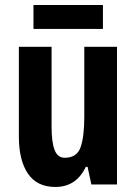

<svg xmlns="http://www.w3.org/2000/svg" viewBox="-20 -733 541 763"><path d="M445 -547V0H343L328 -70H321Q283 10 200 10Q127 10 91 -43Q55 -96 55 -190V-547H185V-229Q185 -168 197 -137Q209 -106 237 -106Q286 -106 300.5 -148.5Q315 -191 315 -269V-547ZM389 -713V-618H113V-713Z"/></svg>

Font: Noto Sans Myanmar ExtraCondensed
Style: Bold
Weight: 700
Width: 2
Designer: Monotype Design Team
Foundry: Monotype Imaging Inc.
Version: Version 2.107; ttfautohint (v1.8.4.7-5d5b)